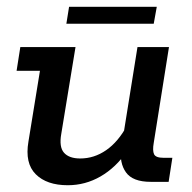

<svg xmlns="http://www.w3.org/2000/svg" viewBox="-20 -537 566 567"><path d="M180 10Q118 10 85.5 -22.5Q53 -55 64 -119L98 -328H29L40 -398H203L161 -142Q154 -103 169 -86Q184 -69 217 -69Q258 -69 293.5 -93.5Q329 -118 355 -166L343 -130L386 -398H479L434 -115Q430 -92 435 -81.5Q440 -71 463 -71H489L478 0H425Q372 0 352 -28Q332 -56 338 -100L340 -116L356 -91Q322 -42 277 -16Q232 10 180 10ZM176 -467 184 -517H443L434 -467Z"/></svg>

Font: Rokkitt Medium
Style: Italic
Weight: 500
Italic angle: -9°
Designer: Vernon Adams
Foundry: Vernon Adams
Version: Version 3.103